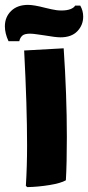

<svg xmlns="http://www.w3.org/2000/svg" viewBox="-69 -764 361 787"><path d="M37 -2Q42 -82 42 -168Q42 -329 30 -557L192 -566Q205 -374 205 -202Q205 -93 201 -25Q180 -13 134 -5.5Q88 2 43 3ZM272 -696Q272 -661 248 -636Q224 -611 179 -611Q159 -611 113 -619Q104 -620 85 -623Q66 -626 54 -626Q31 -626 22 -617.5Q13 -609 10 -595H-34Q-49 -627 -49 -656Q-49 -694 -23.5 -719Q2 -744 46 -744Q70 -744 116 -732Q121 -731 142 -726Q163 -721 183 -721Q205 -721 219.5 -726.5Q234 -732 239 -741H260Q272 -720 272 -696Z"/></svg>

Font: Lalezar
Style: Regular
Weight: 400
Designer: Borna Izadpanah
Foundry: Borna Izadpanah
Version: Version 1.004